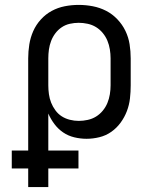

<svg xmlns="http://www.w3.org/2000/svg" viewBox="-20 -558 640 783"><path d="M95 205V129H28V56H95V-320Q95 -348 99.5 -376.5Q104 -405 115.5 -431Q127 -457 146.5 -478.5Q166 -500 191 -513.5Q216 -527 244 -532.5Q272 -538 301 -538Q330 -538 358.5 -532.5Q387 -527 412.5 -514Q438 -501 458.5 -479.5Q479 -458 491.5 -432Q504 -406 508.5 -377.5Q513 -349 513 -320V-210Q513 -183 510 -156.5Q507 -130 497.5 -105Q488 -80 472 -58Q456 -36 434 -20.5Q412 -5 385.5 1.5Q359 8 333 8Q308 8 283 2Q258 -4 237.5 -18Q217 -32 202 -52Q187 -72 177 -95V56H300V129H177V205ZM301 -65Q319 -65 337.5 -69Q356 -73 371.5 -82.5Q387 -92 399 -106.5Q411 -121 418 -138Q425 -155 428 -173.5Q431 -192 431 -210V-320Q431 -338 428 -356.5Q425 -375 418 -392Q411 -409 399 -423.5Q387 -438 371.5 -447.5Q356 -457 337.5 -461Q319 -465 301 -465Q283 -465 265 -461Q247 -457 232 -447Q217 -437 206 -422.5Q195 -408 188.5 -391Q182 -374 179.5 -356Q177 -338 177 -320V-210Q177 -192 179.5 -174Q182 -156 188.5 -139.5Q195 -123 206 -108Q217 -93 232 -83.5Q247 -74 265 -69.5Q283 -65 301 -65Z"/></svg>

Font: Iosevka Curly Slab Extended
Style: Regular
Weight: 400
Width: 7
Monospace: yes
Designer: Belleve Invis
Foundry: Belleve Invis
Version: Version 11.1.0; ttfautohint (v1.8.3)